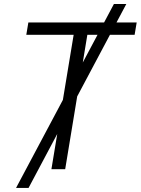

<svg xmlns="http://www.w3.org/2000/svg" viewBox="-20 -839 698 952"><path d="M59.6 92.8 544.9 -819.3H606.4L121.6 92.8ZM110.4 -666.5 120.6 -727.5H657.7L647.5 -666.5H413.1L303.2 0H234.9L345.2 -666.5Z"/></svg>

Font: Inter 20pt Light
Style: Italic
Weight: 300
Italic angle: -9.3988°
Version: Version 4.001;git-66647c0bb